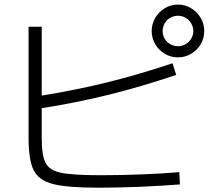

<svg xmlns="http://www.w3.org/2000/svg" viewBox="-20 -830 978 856"><path d="M107.4 -215.8V-710.9H166V-403.8Q321.3 -429.2 458.3 -462.9Q595.2 -496.6 749 -547.9L765.6 -496.1Q610.8 -443.8 465.1 -407.7Q319.3 -371.6 166 -347.7V-214.8Q166 -136.2 183.3 -103.3Q200.7 -70.3 252.9 -59.6Q305.2 -48.8 429.7 -48.8Q518.6 -48.8 612.5 -52.5Q706.5 -56.2 779.3 -62.5L782.2 -7.8Q705.6 -1.5 605.2 2.7Q504.9 6.8 418.9 6.8Q279.8 6.8 216.3 -9.5Q152.8 -25.9 130.1 -71Q107.4 -116.2 107.4 -215.8ZM656.2 -691.4Q656.2 -723.1 672.1 -750.2Q688 -777.3 714.8 -793.5Q741.7 -809.6 773.4 -809.6Q805.2 -809.6 832 -793.5Q858.9 -777.3 874.8 -750.2Q890.6 -723.1 890.6 -691.4Q890.6 -659.7 874.8 -632.8Q858.9 -606 832 -590.1Q805.2 -574.2 773.4 -574.2Q741.7 -574.2 714.8 -590.1Q688 -606 672.1 -632.8Q656.2 -659.7 656.2 -691.4ZM841.8 -691.4Q841.8 -710 832.5 -725.8Q823.2 -741.7 807.4 -750.7Q791.5 -759.8 773.4 -759.8Q754.9 -759.8 739 -750.7Q723.1 -741.7 714.1 -725.8Q705.1 -710 705.1 -691.4Q705.1 -673.3 714.1 -657.7Q723.1 -642.1 739 -633.1Q754.9 -624 773.4 -624Q791.5 -624 807.4 -633.1Q823.2 -642.1 832.5 -657.7Q841.8 -673.3 841.8 -691.4Z"/></svg>

Font: Pretendard JP Light
Style: Regular
Weight: 300
Designer: Base glyphs from Inter by Rasmus Andersson; Hangeul glyphs from Noto Sans CJK(Source Han Sans) by Jang Soo-young and Kan
Foundry: Kil Hyung-jin
Version: Version 1.309